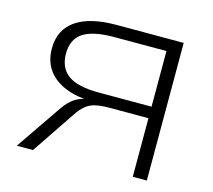

<svg xmlns="http://www.w3.org/2000/svg" viewBox="-101 -827 1052 950"><g transform="rotate(15 424.5 -352.5)"><path d="M61 0 222 -235Q249 -274 280.5 -293Q312 -312 352 -314L363 -315L369 -307Q284 -309 225 -333.5Q166 -358 135 -402.5Q104 -447 104 -510Q104 -606 175.5 -655.5Q247 -705 382 -705H727V0H655V-300H460Q413 -300 384.5 -293.5Q356 -287 335 -270Q314 -253 294 -223L144 0ZM385 -359H655V-644H388Q279 -644 228.5 -610.5Q178 -577 178 -504Q178 -430 227.5 -394.5Q277 -359 385 -359Z"/></g></svg>

Font: Nunito Sans 10pt Expanded Light
Style: Regular
Weight: 300
Width: 7
Designer: Vernon Adams
Foundry: Vernon Adams
Version: Version 3.101;gftools[0.9.27]